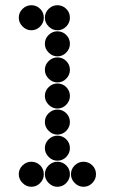

<svg xmlns="http://www.w3.org/2000/svg" viewBox="-20 -718 440 736"><path d="M52 -650Q52 -631 66.5 -616.5Q81 -602 100 -602Q120 -602 134 -616.5Q148 -631 148 -650Q148 -670 134 -684Q120 -698 100 -698Q81 -698 66.5 -684Q52 -670 52 -650ZM152 -650Q152 -631 166.5 -616.5Q181 -602 200 -602Q220 -602 234 -616.5Q248 -631 248 -650Q248 -670 234 -684Q220 -698 200 -698Q181 -698 166.5 -684Q152 -670 152 -650ZM152 -550Q152 -531 166.5 -516.5Q181 -502 200 -502Q220 -502 234 -516.5Q248 -531 248 -550Q248 -570 234 -584Q220 -598 200 -598Q181 -598 166.5 -584Q152 -570 152 -550ZM152 -450Q152 -431 166.5 -416.5Q181 -402 200 -402Q220 -402 234 -416.5Q248 -431 248 -450Q248 -470 234 -484Q220 -498 200 -498Q181 -498 166.5 -484Q152 -470 152 -450ZM152 -350Q152 -331 166.5 -316.5Q181 -302 200 -302Q220 -302 234 -316.5Q248 -331 248 -350Q248 -370 234 -384Q220 -398 200 -398Q181 -398 166.5 -384Q152 -370 152 -350ZM152 -250Q152 -231 166.5 -216.5Q181 -202 200 -202Q220 -202 234 -216.5Q248 -231 248 -250Q248 -270 234 -284Q220 -298 200 -298Q181 -298 166.5 -284Q152 -270 152 -250ZM152 -150Q152 -131 166.5 -116.5Q181 -102 200 -102Q220 -102 234 -116.5Q248 -131 248 -150Q248 -170 234 -184Q220 -198 200 -198Q181 -198 166.5 -184Q152 -170 152 -150ZM52 -50Q52 -31 66.5 -16.5Q81 -2 100 -2Q120 -2 134 -16.5Q148 -31 148 -50Q148 -70 134 -84Q120 -98 100 -98Q81 -98 66.5 -84Q52 -70 52 -50ZM152 -50Q152 -31 166.5 -16.5Q181 -2 200 -2Q220 -2 234 -16.5Q248 -31 248 -50Q248 -70 234 -84Q220 -98 200 -98Q181 -98 166.5 -84Q152 -70 152 -50ZM252 -50Q252 -31 266.5 -16.5Q281 -2 300 -2Q320 -2 334 -16.5Q348 -31 348 -50Q348 -70 334 -84Q320 -98 300 -98Q281 -98 266.5 -84Q252 -70 252 -50Z"/></svg>

Font: Matrix Sans Print
Style: Regular
Weight: 400
Designer: Brad Neil
Version: Version 1.100